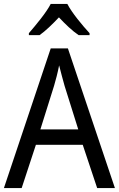

<svg xmlns="http://www.w3.org/2000/svg" viewBox="-20 -964 610 984"><path d="M325 -944H240C217 -899 165 -837 128 -794V-784H183C214 -806 248 -839 282 -875C316 -839 350 -806 383 -784H439V-794C402 -834 348 -899 325 -944ZM478 0H569L328 -716H240L0 0H91L164 -222H404ZM311 -524 381 -301H187L257 -524C265 -551 276 -592 283 -629C289 -602 305 -547 311 -524Z"/></svg>

Font: Noto Sans Arabic UI SmCn
Style: Regular
Weight: 400
Width: 4
Designer: Monotype Design Team, Nadine Chahine and Nizar Qandah
Foundry: Monotype Imaging Inc.
Version: Version 2.010